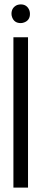

<svg xmlns="http://www.w3.org/2000/svg" viewBox="-20 -853 188 873"><path d="M32.2 -790Q32.2 -818.4 57.6 -830.1Q66.4 -833 74.2 -833Q102.5 -833 113.3 -806.6Q116.2 -798.8 116.2 -790Q116.2 -760.7 89.8 -751Q82 -748 74.2 -748Q44.9 -748 35.2 -774.4Q32.2 -782.2 32.2 -790ZM41 0V-683.6H107.4V0Z"/></svg>

Font: Post No Bills Colombo Medium
Style: Regular
Weight: 500
Designer: Kosala Senevirathne, Siva Puranthara, Lasantha Premarathna, Tharique Azeez
Foundry: Mooniak
Version: Version 1.220 ; ttfautohint (v1.6)